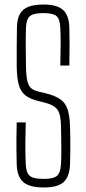

<svg xmlns="http://www.w3.org/2000/svg" viewBox="-20 -825 382 850"><path d="M174 5Q111 5 83.2 -18.8Q55.5 -42.5 54 -98Q53 -133 52.8 -161.2Q52.5 -189.5 52.8 -218Q53 -246.5 54 -283H94Q92.5 -234.5 92.2 -190.8Q92 -147 94 -98Q95.5 -60 111.8 -46.5Q128 -33 173 -33Q216.5 -33 232.2 -46.5Q248 -60 250 -98Q251.5 -122.5 251.5 -152.2Q251.5 -182 251 -211.8Q250.5 -241.5 250 -266Q249.5 -317 235.2 -338.2Q221 -359.5 181 -370L145 -379Q110.5 -388 91 -404Q71.5 -420 63.2 -449.5Q55 -479 54 -529Q53.5 -567.5 54 -612.5Q54.5 -657.5 55 -703Q55.5 -739.5 67.5 -762Q79.5 -784.5 105.2 -794.8Q131 -805 173 -805Q232.5 -805 259 -781.2Q285.5 -757.5 287 -702Q288 -665.5 288 -624.8Q288 -584 287 -535H247Q248.5 -587 248.5 -626.2Q248.5 -665.5 247 -702Q245.5 -740.5 230.2 -753.8Q215 -767 172 -767Q128.5 -767 112.5 -753.8Q96.5 -740.5 95 -702Q93.5 -656.5 94 -615.8Q94.5 -575 95 -529Q96 -473 106.2 -450.8Q116.5 -428.5 145 -421L182 -412Q223 -402 246 -386.2Q269 -370.5 278.8 -342Q288.5 -313.5 290 -266Q291 -239.5 291.2 -210.2Q291.5 -181 291.2 -152.2Q291 -123.5 290 -98Q288 -42.5 261.5 -18.8Q235 5 174 5Z"/></svg>

Font: Big Shoulders Text SC Thin
Style: Regular
Weight: 100
Designer: Patric King
Foundry: XO Type Co
Version: Version 2.002